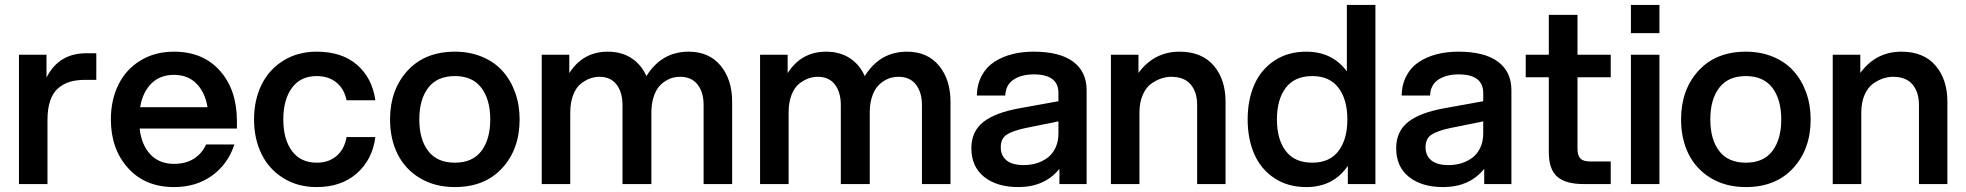

<svg xmlns="http://www.w3.org/2000/svg" viewBox="-20 -740 7906 772"><path d="M56.2 0V-520H167V-428.2Q216.3 -525.9 327.1 -525.9H367.2V-418.9H321.8Q287.1 -418.9 260.7 -410.9Q234.4 -402.8 213.6 -385Q192.9 -367.2 181.9 -335.2Q170.9 -303.2 170.9 -257.8V0Z M679.7 12.2Q563.5 12.2 494.6 -64.5Q425.8 -141.1 425.8 -259.8Q425.8 -337.4 455.8 -398.9Q485.8 -460.4 544.2 -496.3Q602.5 -532.2 679.7 -532.2Q796.4 -532.2 864.5 -455.3Q932.6 -378.4 932.6 -252.9V-223.1H541.5Q548.8 -157.2 584.7 -119.1Q620.6 -81.1 679.7 -81.1Q726.1 -81.1 759 -101.6Q792 -122.1 808.6 -159.2H922.4Q897 -80.6 833 -34.2Q769 12.2 679.7 12.2ZM543.5 -309.1H814.5Q804.2 -369.6 769.5 -404.3Q734.9 -439 679.7 -439Q623.5 -439 588.6 -404.3Q553.7 -369.6 543.5 -309.1Z M1253.4 12.2Q1177.2 12.2 1119.4 -23.7Q1061.5 -59.6 1031.5 -120.8Q1001.5 -182.1 1001.5 -259.8Q1001.5 -337.4 1031.5 -398.9Q1061.5 -460.4 1119.4 -496.3Q1177.2 -532.2 1253.4 -532.2Q1355 -532.2 1415.8 -479.2Q1476.6 -426.3 1489.3 -336.9H1373.5Q1364.3 -382.3 1332.8 -408.2Q1301.3 -434.1 1253.4 -434.1Q1188.5 -434.1 1153.8 -386.7Q1119.1 -339.4 1119.1 -259.8Q1119.1 -180.2 1153.8 -133.1Q1188.5 -85.9 1253.4 -85.9Q1302.2 -85.9 1333.7 -113.3Q1365.2 -140.6 1373.5 -189H1489.3Q1477.5 -98.1 1414.8 -43Q1352.1 12.2 1253.4 12.2Z M1809.1 12.2Q1728.5 12.2 1668.7 -23.7Q1608.9 -59.6 1578.6 -120.6Q1548.3 -181.6 1548.3 -259.8Q1548.3 -378.9 1618.4 -455.6Q1688.5 -532.2 1809.1 -532.2Q1869.1 -532.2 1918.7 -511.5Q1968.3 -490.7 2001 -454.1Q2033.7 -417.5 2051.5 -367.7Q2069.3 -317.9 2069.3 -259.8Q2069.3 -140.6 1999.3 -64.2Q1929.2 12.2 1809.1 12.2ZM1809.1 -85.9Q1879.9 -85.9 1915.5 -132.8Q1951.2 -179.7 1951.2 -259.8Q1951.2 -340.3 1915.3 -387.2Q1879.4 -434.1 1809.1 -434.1Q1737.8 -434.1 1701.9 -387.2Q1666 -340.3 1666 -259.8Q1666 -179.2 1701.9 -132.6Q1737.8 -85.9 1809.1 -85.9Z M2809.1 -317.9Q2809.1 -368.7 2784.9 -399.9Q2760.7 -431.2 2714.8 -431.2Q2700.7 -431.2 2686.3 -427.7Q2671.9 -424.3 2655.8 -414.3Q2639.6 -404.3 2627.4 -388.9Q2615.2 -373.5 2607.2 -347.2Q2599.1 -320.8 2599.1 -287.1V0H2482.9V-317.9Q2482.9 -368.7 2459.2 -399.9Q2435.5 -431.2 2390.1 -431.2Q2371.6 -431.2 2353.3 -424.8Q2335 -418.5 2315.9 -403.8Q2296.9 -389.2 2284.9 -358.9Q2272.9 -328.6 2272.9 -287.1V0H2158.2V-520H2269V-445.8Q2323.7 -532.2 2423.8 -532.2Q2479 -532.2 2518.8 -506.3Q2558.6 -480.5 2579.1 -434.1Q2640.1 -532.2 2749 -532.2Q2831.1 -532.2 2877.4 -476.1Q2923.8 -419.9 2923.8 -331.1V0H2809.1Z M3687 -317.9Q3687 -368.7 3662.8 -399.9Q3638.7 -431.2 3592.8 -431.2Q3578.6 -431.2 3564.2 -427.7Q3549.8 -424.3 3533.7 -414.3Q3517.6 -404.3 3505.4 -388.9Q3493.2 -373.5 3485.1 -347.2Q3477.1 -320.8 3477.1 -287.1V0H3360.8V-317.9Q3360.8 -368.7 3337.2 -399.9Q3313.5 -431.2 3268.1 -431.2Q3249.5 -431.2 3231.2 -424.8Q3212.9 -418.5 3193.8 -403.8Q3174.8 -389.2 3162.8 -358.9Q3150.9 -328.6 3150.9 -287.1V0H3036.1V-520H3147V-445.8Q3201.7 -532.2 3301.8 -532.2Q3356.9 -532.2 3396.7 -506.3Q3436.5 -480.5 3457 -434.1Q3518.1 -532.2 3627 -532.2Q3709 -532.2 3755.4 -476.1Q3801.8 -419.9 3801.8 -331.1V0H3687Z M4239.7 0V-61Q4180.2 12.2 4074.7 12.2Q3988.3 12.2 3937 -28.8Q3885.7 -69.8 3885.7 -144Q3885.7 -211.4 3933.8 -249.5Q3981.9 -287.6 4082 -305.2L4235.8 -333V-366.2Q4235.8 -440.9 4136.7 -440.9Q4087.9 -440.9 4055.9 -420.2Q4023.9 -399.4 4022 -356H3907.7Q3908.7 -400.9 3927.2 -435.5Q3945.8 -470.2 3977.5 -491Q4009.3 -511.7 4049.1 -522Q4088.9 -532.2 4135.7 -532.2Q4241.7 -532.2 4295.4 -491.7Q4349.1 -451.2 4349.1 -377.9V0ZM4003.9 -147.9Q4003.9 -114.3 4027.1 -95.2Q4050.3 -76.2 4096.7 -76.2Q4123.5 -76.2 4147.7 -83.5Q4171.9 -90.8 4191.9 -105.7Q4211.9 -120.6 4223.9 -145.8Q4235.8 -170.9 4235.8 -203.1V-252L4103 -225.1Q4050.8 -213.9 4027.3 -198.2Q4003.9 -182.6 4003.9 -147.9Z M4793.5 -317.9Q4793.5 -369.6 4767.6 -400.4Q4741.7 -431.2 4688.5 -431.2Q4669.9 -431.2 4650.1 -424.8Q4630.4 -418.5 4609.4 -403.8Q4588.4 -389.2 4575 -358.9Q4561.5 -328.6 4561.5 -287.1V0H4446.8V-520H4557.6V-446.8Q4620.6 -532.2 4722.7 -532.2Q4812 -532.2 4859.9 -476.6Q4907.7 -420.9 4907.7 -331.1V0H4793.5Z M5510.3 0H5399.4V-73.2Q5341.3 12.2 5232.4 12.2Q5158.2 12.2 5104 -23.7Q5049.8 -59.6 5023.2 -120.6Q4996.6 -181.6 4996.6 -259.8Q4996.6 -337.9 5023.2 -398.9Q5049.8 -460 5104 -496.1Q5158.2 -532.2 5232.4 -532.2Q5336.9 -532.2 5395.5 -453.1V-720.2H5510.3ZM5114.3 -259.8Q5114.3 -179.7 5149.9 -132.8Q5185.5 -85.9 5256.3 -85.9Q5326.2 -85.9 5361.8 -132.8Q5397.5 -179.7 5397.5 -259.8Q5397.5 -339.8 5361.8 -387Q5326.2 -434.1 5256.3 -434.1Q5186 -434.1 5150.1 -387.2Q5114.3 -340.3 5114.3 -259.8Z M5947.8 0V-61Q5888.2 12.2 5782.7 12.2Q5696.3 12.2 5645 -28.8Q5593.8 -69.8 5593.8 -144Q5593.8 -211.4 5641.8 -249.5Q5689.9 -287.6 5790 -305.2L5943.8 -333V-366.2Q5943.8 -440.9 5844.7 -440.9Q5795.9 -440.9 5763.9 -420.2Q5731.9 -399.4 5730 -356H5615.7Q5616.7 -400.9 5635.3 -435.5Q5653.8 -470.2 5685.5 -491Q5717.3 -511.7 5757.1 -522Q5796.9 -532.2 5843.8 -532.2Q5949.7 -532.2 6003.4 -491.7Q6057.1 -451.2 6057.1 -377.9V0ZM5711.9 -147.9Q5711.9 -114.3 5735.1 -95.2Q5758.3 -76.2 5804.7 -76.2Q5831.5 -76.2 5855.7 -83.5Q5879.9 -90.8 5899.9 -105.7Q5919.9 -120.6 5931.9 -145.8Q5943.8 -170.9 5943.8 -203.1V-252L5811 -225.1Q5758.8 -213.9 5735.4 -198.2Q5711.9 -182.6 5711.9 -147.9Z M6207.5 -680.2H6322.8V-520H6456.5V-429.2H6322.8V-142.1Q6322.8 -115.2 6334.2 -103Q6345.7 -90.8 6373.5 -90.8H6456.5V0H6345.7Q6276.4 0 6241.9 -29.1Q6207.5 -58.1 6207.5 -128.9V-429.2H6114.7V-520H6207.5Z M6537.6 0V-520H6652.3V0ZM6537.6 -606.9V-720.2H6652.3V-606.9Z M7000 12.2Q6919.4 12.2 6859.6 -23.7Q6799.8 -59.6 6769.5 -120.6Q6739.3 -181.6 6739.3 -259.8Q6739.3 -378.9 6809.3 -455.6Q6879.4 -532.2 7000 -532.2Q7060.1 -532.2 7109.6 -511.5Q7159.2 -490.7 7191.9 -454.1Q7224.6 -417.5 7242.4 -367.7Q7260.3 -317.9 7260.3 -259.8Q7260.3 -140.6 7190.2 -64.2Q7120.1 12.2 7000 12.2ZM7000 -85.9Q7070.8 -85.9 7106.4 -132.8Q7142.1 -179.7 7142.1 -259.8Q7142.1 -340.3 7106.2 -387.2Q7070.3 -434.1 7000 -434.1Q6928.7 -434.1 6892.8 -387.2Q6856.9 -340.3 6856.9 -259.8Q6856.9 -179.2 6892.8 -132.6Q6928.7 -85.9 7000 -85.9Z M7695.8 -317.9Q7695.8 -369.6 7669.9 -400.4Q7644 -431.2 7590.8 -431.2Q7572.3 -431.2 7552.5 -424.8Q7532.7 -418.5 7511.7 -403.8Q7490.7 -389.2 7477.3 -358.9Q7463.9 -328.6 7463.9 -287.1V0H7349.1V-520H7460V-446.8Q7522.9 -532.2 7625 -532.2Q7714.4 -532.2 7762.2 -476.6Q7810.1 -420.9 7810.1 -331.1V0H7695.8Z"/></svg>

Font: Aspekta 550
Style: Regular
Weight: 550
Designer: Ivo Dolenc
Version: Version 2.000